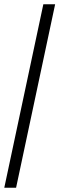

<svg xmlns="http://www.w3.org/2000/svg" viewBox="-31 -755 277 895"><path d="M-11 120 171 -735H226L44 120Z"/></svg>

Font: Kanit ExtraLight
Style: Italic
Weight: 275
Italic angle: -12°
Designer: Katatrad Team
Foundry: CadsonDemak
Version: Version 2.000; ttfautohint (v1.8.3)